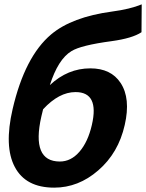

<svg xmlns="http://www.w3.org/2000/svg" viewBox="-20 -848 671 882"><path d="M170 -313Q123 -106 255 -106Q306 -106 345 -151Q384 -196 402 -274Q437 -425 327 -425Q251 -425 178 -346ZM630 -700Q588 -672 493 -659Q351 -640 308 -613Q247 -576 209 -457Q291 -534 395 -534Q490 -534 534 -467Q581 -396 553 -274Q524 -145 431 -65Q340 14 229 14Q98 14 48 -81Q-2 -175 38 -347Q94 -588 215 -690Q310 -770 495 -795Q578 -806 631 -828Z"/></svg>

Font: KaiGen Gothic CN Bold
Style: Bold
Weight: 700
Designer: Ryoko NISHIZUKA  (kana & ideographs); Paul D. Hunt (Latin, Greek & Cyrillic); Wenlong ZHANG  (bopomofo); Sandoll Communi
Foundry: Adobe Systems Incorporated
Version: Version 1.002.20150501